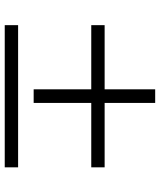

<svg xmlns="http://www.w3.org/2000/svg" viewBox="46 -750 659 790"><g transform="rotate(90 375.0 -354.5)"><path d="M668 -45H83V-100H668ZM668 -401H403V-164H347V-401H83V-456H347V-664H403V-456H668Z"/></g></svg>

Font: Kaisei Decol
Style: Bold
Weight: 700
Designer: Font-Kai, 金井和夫
Foundry: KAZUO KANAI
Version: Version 5.003